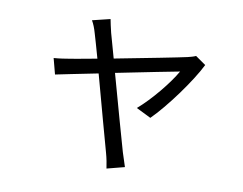

<svg xmlns="http://www.w3.org/2000/svg" viewBox="-77 -717 1153 911"><g transform="rotate(10 500.0 -261.0)"><path d="M385 -612 299 -591C308 -576 316 -556 323 -531C329 -512 341 -469 356 -416C295 -405 248 -396 234 -394C204 -389 179 -385 151 -383L171 -307C198 -313 280 -329 374 -348C413 -205 461 -28 474 17C481 42 486 68 489 90L574 68C568 50 558 19 552 0C539 -44 490 -220 450 -364C589 -392 730 -420 753 -424C719 -364 644 -272 581 -218L652 -183C720 -250 823 -390 865 -475L815 -510C805 -505 789 -501 777 -498C743 -490 573 -457 432 -430C417 -483 405 -526 399 -548C393 -573 388 -595 385 -612Z"/></g></svg>

Font: DAIFUKU Sans JP
Style: Regular
Weight: 400
Designer: Original font ‘Source Han Sans JP’ : Ryoko NISHIZUKA  (kana, bopomofo & ideographs); Paul D. Hunt (Latin, Greek & Cyrill
Foundry: Daifuku
Version: Version 1.001